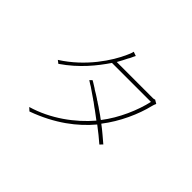

<svg xmlns="http://www.w3.org/2000/svg" viewBox="-167 -1050 1334 1334"><g transform="rotate(45 500.0 -383.0)"><path d="M646 -249C688 -217 722 -190 755 -161L774 -181C739 -210 704 -242 662 -273C742 -376 799 -504 824 -609C826 -616 830 -631 835 -640L808 -656C799 -651 790 -652 767 -652H435C451 -679 462 -703 473 -724C484 -740 489 -758 499 -775L468 -786C465 -769 455 -748 450 -737C408 -641 303 -479 135 -373L157 -356C281 -441 358 -539 416 -624H799C776 -521 721 -391 642 -289L634 -294C630 -297 626 -300 622 -303L614 -309C601 -318 589 -326 576 -335L568 -341C563 -344 557 -348 551 -352L543 -357C540 -359 538 -361 535 -363L526 -368L518 -374C500 -386 482 -397 463 -408L455 -414C445 -420 436 -426 426 -432L418 -437C414 -439 409 -442 405 -444L389 -428C398 -422 408 -416 417 -410L426 -405C447 -391 469 -376 490 -361L499 -355C500 -354 501 -353 503 -352L511 -346C512 -345 513 -345 515 -344L523 -338C528 -334 533 -330 539 -326L547 -320C552 -316 558 -312 563 -309L571 -303C574 -301 576 -299 579 -297L587 -291C595 -285 603 -279 611 -273L619 -267C620 -266 621 -265 623 -264C528 -152 387 -48 226 -1L249 20C434 -47 559 -145 646 -249Z"/></g></svg>

Font: Glow Sans SC Normal Thin
Style: Regular
Weight: 100
Designer: Ryoko NISHIZUKA (kana, bopomofo & ideographs); Paul D. Hunt (Latin, Greek & Cyrillic); Sandoll Communications, Soo-young
Version: Version 0.93